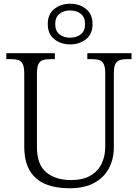

<svg xmlns="http://www.w3.org/2000/svg" viewBox="-20 -999 740 1029"><path d="M352 10Q278 10 223.5 -12.5Q169 -35 139.5 -84.5Q110 -134 110 -215V-605Q110 -639 102 -655.5Q94 -672 78.5 -677Q63 -682 40 -682H14V-714H274V-682H248Q225 -682 209 -676.5Q193 -671 185.5 -654.5Q178 -638 178 -603V-210Q178 -117 228 -75.5Q278 -34 360 -34Q424 -34 464.5 -57.5Q505 -81 524.5 -121.5Q544 -162 544 -212V-605Q544 -639 536 -655.5Q528 -672 512.5 -677Q497 -682 474 -682H448V-714H685V-682H660Q637 -682 621 -676.5Q605 -671 597.5 -654.5Q590 -638 590 -603V-210Q590 -145 563 -95.5Q536 -46 483.5 -18Q431 10 352 10ZM356 -761Q306 -761 271 -789Q236 -817 236 -870Q236 -923 271 -951Q306 -979 356 -979Q406 -979 441 -951Q476 -923 476 -870Q476 -817 441 -789Q406 -761 356 -761ZM356 -797Q390 -797 413 -815Q436 -833 436 -870Q436 -907 413 -925Q390 -943 356 -943Q322 -943 299 -925Q276 -907 276 -870Q276 -833 299 -815Q322 -797 356 -797Z"/></svg>

Font: Noto Serif Thai Light
Style: Regular
Weight: 300
Version: Version 2.001